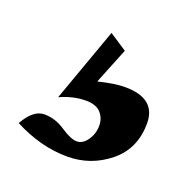

<svg xmlns="http://www.w3.org/2000/svg" viewBox="-61 -86 349 361"><g transform="rotate(20 113.5 94.5)"><path d="M227 108Q227 159 190.5 188.5Q154 218 107 218Q54 218 0 190Q18 158 40 158Q62 158 82 171.5Q102 185 114 185Q126 185 135 172Q144 159 144 143Q144 128 134.5 117.5Q125 107 105 107Q79 107 53 119L106 -29L141 -6L112 66Q144 58 165 58Q227 58 227 108Z"/></g></svg>

Font: Lobster 1.4
Style: Regular
Weight: 400
Designer: Pablo Impallari
Foundry: Pablo Impallari. www.impallari.com
Version: Version 1.4